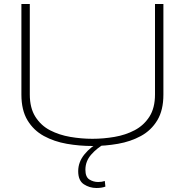

<svg xmlns="http://www.w3.org/2000/svg" viewBox="-20 -720 924 960"><path d="M87 -247V-700H129V-248Q129 -180 157 -136Q185 -92 230.5 -68.5Q276 -45 331.5 -35.5Q387 -26 442 -26Q497 -26 552.5 -35.5Q608 -45 653.5 -69Q699 -93 727 -136.5Q755 -180 755 -248V-700H797V-247Q797 -169 766.5 -118.5Q736 -68 684.5 -40Q633 -12 570 -1Q507 10 442 10Q377 10 314 -1Q251 -12 199.5 -40Q148 -68 117.5 -118.5Q87 -169 87 -247ZM462 220Q428 220 399.5 201.5Q371 183 371 136Q371 90 402.5 51.5Q434 13 481 -11L502 0Q465 20 436 53Q407 86 407 129Q407 165 427 177.5Q447 190 471 190Q489 190 504 185L507 213Q489 220 462 220Z"/></svg>

Font: Georama Extended ExtraLight
Style: Regular
Weight: 200
Width: 7
Designer: Jean-Baptiste Levee
Foundry: Production Type
Version: Version 1.000